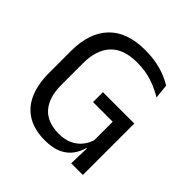

<svg xmlns="http://www.w3.org/2000/svg" viewBox="-176 -791 943 943"><g transform="rotate(45 295.0 -319.5)"><path d="M271.8 12.1Q199.5 12.1 150.5 -17.1Q101.5 -46.4 76.8 -102.3Q52.1 -158.3 52.1 -237.8V-388.9Q52.1 -515 116.8 -582.9Q181.6 -650.7 307.1 -650.7Q352.1 -650.7 388.8 -643.3Q425.5 -635.8 454.1 -624.1Q482.7 -612.4 502.8 -599.5L510.5 -524.7Q476.2 -546.4 429.3 -562.9Q382.4 -579.4 321.1 -579.4Q228 -579.4 182.2 -530Q136.4 -480.6 136.4 -387.3V-238.3Q136.4 -152.4 176.6 -105.8Q216.8 -59.2 297.7 -59.2Q338.4 -59.2 367.8 -73Q397.2 -86.8 415.9 -109.9Q434.6 -133 442.8 -160.6V-318.1L456.3 -288.5H306.2V-357.3H523.9V-105.1L442.5 -105.7Q434.5 -74.6 414.9 -47.6Q395.3 -20.6 360.5 -4.2Q325.7 12.1 271.8 12.1ZM442.8 0 446.7 -132.1H523.9V0Z"/></g></svg>

Font: Anek Malayalam Medium
Style: Regular
Weight: 500
Designer: Maithili Shingre (Malayalam) & Yesha Goshar (Latin)
Foundry: Ek Type
Version: Version 1.003